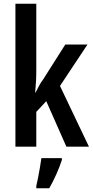

<svg xmlns="http://www.w3.org/2000/svg" viewBox="-20 -780 493 1021"><path d="M173 -410Q173 -376 171.5 -348Q170 -320 167 -288H169Q181 -311 189 -326Q197 -341 209 -357L327 -543H445L299 -323L453 0H333L226 -242L173 -185V0H62V-760H173ZM309 71Q297 108 279 148Q261 188 242 221H173V209Q177 191 182.5 164.5Q188 138 192.5 110Q197 82 200 61H309Z"/></svg>

Font: Noto Sans Malayalam ExtraCondensed SemiBold
Style: Regular
Weight: 600
Width: 2
Designer: Jelle Bosma - Monotype Design Team
Foundry: Monotype Imaging Inc.
Version: Version 2.104; ttfautohint (v1.8.4.7-5d5b)